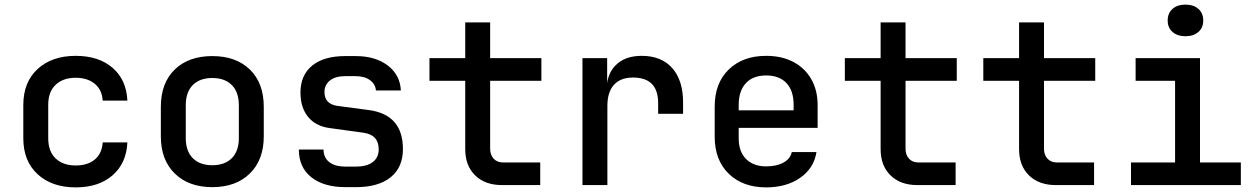

<svg xmlns="http://www.w3.org/2000/svg" viewBox="-20 -802 5440 832"><path d="M308 10Q205 10 143 -47Q81 -104 81 -203V-347Q81 -446 143 -503Q205 -560 308 -560Q408 -560 468 -508Q528 -456 532 -366H425Q422 -413 390.5 -439Q359 -465 308 -465Q253 -465 221 -434.5Q189 -404 189 -348V-203Q189 -146 221 -115.5Q253 -85 308 -85Q360 -85 391 -111Q422 -137 425 -185H532Q528 -95 468 -42.5Q408 10 308 10Z M900 9Q798 9 737.5 -50Q677 -109 677 -211V-339Q677 -442 737 -500.5Q797 -559 900 -559Q1003 -559 1063 -500.5Q1123 -442 1123 -339V-211Q1123 -109 1062.5 -50Q1002 9 900 9ZM900 -86Q954 -86 984.5 -116.5Q1015 -147 1015 -204V-346Q1015 -403 984.5 -433.5Q954 -464 900 -464Q846 -464 815.5 -433.5Q785 -403 785 -346V-204Q785 -147 815.5 -116.5Q846 -86 900 -86Z M1478 9Q1383 9 1329 -34Q1275 -77 1275 -154H1382Q1382 -119 1407 -99.5Q1432 -80 1478 -80H1522Q1569 -80 1595 -99.5Q1621 -119 1621 -155Q1621 -218 1554 -227L1409 -247Q1348 -255 1315 -295.5Q1282 -336 1282 -401Q1282 -476 1332.5 -517.5Q1383 -559 1476 -559H1521Q1607 -559 1660.5 -518Q1714 -477 1717 -410H1609Q1607 -437 1583.5 -454.5Q1560 -472 1521 -472H1476Q1433 -472 1409.5 -453Q1386 -434 1386 -403Q1386 -351 1443 -343L1579 -325Q1726 -305 1726 -156Q1726 -77 1673 -34Q1620 9 1522 9Z M2155 0Q2082 0 2039 -42Q1996 -84 1996 -156V-452H1841V-550H1996V-705H2104V-550H2326V-452H2104V-157Q2104 -131 2119 -114.5Q2134 -98 2160 -98H2321V0Z M2504 0V-550H2611V-442Q2619 -497 2658 -528.5Q2697 -560 2761 -560Q2846 -560 2893 -507Q2940 -454 2940 -358V-309H2832V-355Q2832 -466 2723 -466Q2669 -466 2640.5 -434.5Q2612 -403 2612 -343V0Z M3300 10Q3199 10 3138 -49Q3077 -108 3077 -210V-340Q3077 -442 3138 -501Q3199 -560 3300 -560Q3368 -560 3418 -533.5Q3468 -507 3495.5 -459Q3523 -411 3523 -347V-248H3181V-203Q3181 -145 3213 -113Q3245 -81 3300 -81Q3345 -81 3375 -97.5Q3405 -114 3411 -143H3518Q3507 -73 3447.5 -31.5Q3388 10 3300 10ZM3181 -347V-324H3419V-348Q3419 -409 3388 -442Q3357 -475 3300 -475Q3243 -475 3212 -441.5Q3181 -408 3181 -347Z M3955 0Q3882 0 3839 -42Q3796 -84 3796 -156V-452H3641V-550H3796V-705H3904V-550H4126V-452H3904V-157Q3904 -131 3919 -114.5Q3934 -98 3960 -98H4121V0Z M4555 0Q4482 0 4439 -42Q4396 -84 4396 -156V-452H4241V-550H4396V-705H4504V-550H4726V-452H4504V-157Q4504 -131 4519 -114.5Q4534 -98 4560 -98H4721V0Z M4881 0V-98H5072V-452H4901V-550H5180V-98H5357V0ZM5117 -645Q5082 -645 5061 -663.5Q5040 -682 5040 -713Q5040 -745 5061 -763.5Q5082 -782 5117 -782Q5152 -782 5173 -763.5Q5194 -745 5194 -713Q5194 -682 5173 -663.5Q5152 -645 5117 -645Z"/></svg>

Font: JetBrains Mono NL SemiBold
Style: Regular
Weight: 600
Designer: Philipp Nurullin, Konstantin Bulenkov
Foundry: JetBrains
Version: Version 2.304; ttfautohint (v1.8.4.7-5d5b)